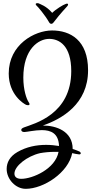

<svg xmlns="http://www.w3.org/2000/svg" viewBox="-20 -888 602 1210"><path d="M308 -696C198 -696 35 -607 35 -425C35 -292 128 -235 145 -227C150 -226 153 -225 156 -225C163 -225 166 -227 166 -232C166 -236 164 -240 160 -245C147 -265 127 -321 127 -399C127 -578 222 -643 290 -643C353 -643 429 -601 429 -440C429 -166 195 -109 131 -85C119 -80 114 -76 114 -69C114 -60 123 -56 134 -56C147 -56 201 -68 243 -68C301 -68 349 -48 352 32C327 28 299 25 271 25C210 25 147 37 90 70C41 98 22 137 22 177C22 241 78 302 142 302C255 302 411 200 435 77L458 82C465 83 476 85 479 85C486 85 489 82 489 77C489 74 486 70 481 67C470 62 455 56 438 51C438 -62 333 -97 250 -97C369 -138 535 -232 535 -445C535 -636 422 -696 308 -696ZM114 239C81 239 71 223 71 206C71 159 150 96 233 77C261 72 293 69 322 69H349C329 177 185 239 114 239ZM209 -854C218 -847 264 -792 288 -750C293 -741 297 -738 304 -738C309 -738 313 -741 317 -746C368 -813 393 -835 404 -849C407 -853 409 -856 409 -859C409 -863 407 -865 402 -865C399 -865 397 -864 394 -863C378 -858 332 -830 309 -807C270 -852 234 -861 223 -867C220 -868 217 -868 214 -868C209 -868 205 -866 205 -862C205 -860 206 -857 209 -854Z"/></svg>

Font: Engagement
Style: Regular
Weight: 400
Designer: Astigmatic (AOETI)
Foundry: Astigmatic (AOETI)
Version: Version 1.000